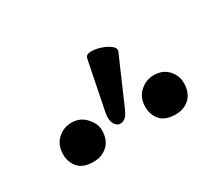

<svg xmlns="http://www.w3.org/2000/svg" viewBox="-61 -873 603 524"><g transform="rotate(-30 240.0 -610.5)"><path d="M257 -560Q247 -536 233 -532.5Q219 -529 210.5 -541.5Q202 -554 206 -577L237 -731Q239 -742 253.5 -742.5Q268 -743 285 -737.5Q302 -732 313 -723Q324 -714 320 -705ZM112 -478Q79 -478 64 -495Q49 -512 49 -537Q49 -566 67.5 -583.5Q86 -601 112 -601Q139 -601 156.5 -581.5Q174 -562 174 -542Q174 -511 156 -494.5Q138 -478 112 -478ZM371 -478Q338 -478 323 -495Q308 -512 308 -537Q308 -566 327 -583.5Q346 -601 371 -601Q399 -601 415.5 -583Q432 -565 432 -542Q432 -511 414.5 -494.5Q397 -478 371 -478Z"/></g></svg>

Font: Junicode
Style: Bold
Weight: 700
Designer: Peter S. Baker
Version: Version 2.100; ttfautohint (v1.8.4)